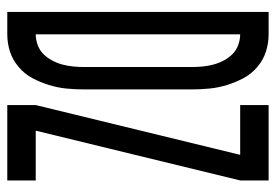

<svg xmlns="http://www.w3.org/2000/svg" viewBox="-138 -638 775 540"><g transform="rotate(90 250.0 -367.5)"><path d="M13 0V-735H76Q101 -735 124.5 -727.5Q148 -720 168 -703Q188 -686 199.5 -664Q211 -642 218.5 -618Q226 -594 228.5 -569Q231 -544 231 -519V-216Q231 -191 228.5 -166Q226 -141 218.5 -117Q211 -93 199.5 -71Q188 -49 168 -32Q148 -15 124.5 -7.5Q101 0 76 0ZM76 -80Q91 -80 106 -85.5Q121 -91 131.5 -101.5Q142 -112 149.5 -126Q157 -140 161 -155Q165 -170 166.5 -185.5Q168 -201 168 -216V-519Q168 -534 166.5 -549.5Q165 -565 161 -580Q157 -595 149.5 -609Q142 -623 131.5 -633.5Q121 -644 106 -649.5Q91 -655 76 -655ZM275 0V-80L415 -655H275V-735H487V-655L347 -80H487V0Z"/></g></svg>

Font: Iosevka Medium
Style: Regular
Weight: 500
Monospace: yes
Designer: Belleve Invis
Foundry: Belleve Invis
Version: Version 32.5.0; ttfautohint (v1.8.4)